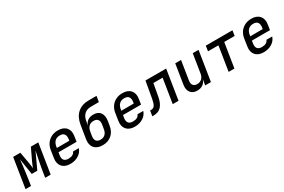

<svg xmlns="http://www.w3.org/2000/svg" viewBox="109 -1908 4582 3095"><g transform="rotate(-30 2400.0 -360.0)"><path d="M22 0 109 -550H243L280 -341Q286 -308 289.5 -277.5Q293 -247 294 -231Q299 -247 311.5 -277.5Q324 -308 340 -342L439 -550H577L490 0H388L402 -90Q408 -131 417 -180.5Q426 -230 436 -281Q446 -332 456 -378.5Q466 -425 473 -461L335 -162H231L185 -459Q181 -415 173 -351.5Q165 -288 156 -219Q147 -150 138 -90L124 0Z M854 10Q753 10 703 -48.5Q653 -107 668 -203L690 -347Q701 -411 735.5 -459Q770 -507 824 -533.5Q878 -560 945 -560Q1046 -560 1096.5 -501.5Q1147 -443 1131 -347L1116 -249H780L772 -203Q752 -78 869 -78Q963 -78 989 -143H1096Q1074 -73 1008 -31.5Q942 10 854 10ZM795 -347 791 -322 1023 -323 1027 -348Q1036 -409 1012.5 -441.5Q989 -474 932 -474Q874 -474 839.5 -441Q805 -408 795 -347Z M1454 10Q1353 9 1303.5 -48.5Q1254 -106 1269 -207L1309 -455Q1330 -587 1410 -658.5Q1490 -730 1617 -730H1765L1747 -624H1600Q1523 -624 1476.5 -580.5Q1430 -537 1417 -455L1407 -389H1409Q1422 -439 1464 -467Q1506 -495 1569 -495Q1656 -495 1696 -438.5Q1736 -382 1720 -283L1707 -207Q1692 -106 1624 -47.5Q1556 11 1454 10ZM1469 -85Q1523 -85 1556.5 -116.5Q1590 -148 1599 -207L1612 -283Q1621 -342 1597.5 -373.5Q1574 -405 1520 -405Q1466 -405 1432.5 -373.5Q1399 -342 1390 -283L1377 -207Q1368 -148 1392 -116.5Q1416 -85 1469 -85Z M2054 10Q1953 10 1903 -48.5Q1853 -107 1868 -203L1890 -347Q1901 -411 1935.5 -459Q1970 -507 2024 -533.5Q2078 -560 2145 -560Q2246 -560 2296.5 -501.5Q2347 -443 2331 -347L2316 -249H1980L1972 -203Q1952 -78 2069 -78Q2163 -78 2189 -143H2296Q2274 -73 2208 -31.5Q2142 10 2054 10ZM1995 -347 1991 -322 2223 -323 2227 -348Q2236 -409 2212.5 -441.5Q2189 -474 2132 -474Q2074 -474 2039.5 -441Q2005 -408 1995 -347Z M2379 5 2395 -94H2417Q2457 -94 2479.5 -126Q2502 -158 2516 -234L2572 -550H2957L2870 0H2762L2834 -451H2662L2622 -228Q2601 -108 2548 -51.5Q2495 5 2407 5Z M3217 10Q3135 10 3094.5 -42.5Q3054 -95 3068 -185L3126 -550H3234L3178 -196Q3170 -142 3194 -112Q3218 -82 3268 -82Q3319 -82 3353.5 -114Q3388 -146 3397 -203L3452 -550H3560L3473 0H3366L3383 -105H3381Q3365 -50 3322 -20Q3279 10 3217 10Z M3802 0 3874 -453H3680L3695 -550H4191L4176 -453H3982L3910 0Z M4454 10Q4353 10 4303 -48.5Q4253 -107 4268 -203L4290 -347Q4301 -411 4335.5 -459Q4370 -507 4424 -533.5Q4478 -560 4545 -560Q4646 -560 4696.5 -501.5Q4747 -443 4731 -347L4716 -249H4380L4372 -203Q4352 -78 4469 -78Q4563 -78 4589 -143H4696Q4674 -73 4608 -31.5Q4542 10 4454 10ZM4395 -347 4391 -322 4623 -323 4627 -348Q4636 -409 4612.5 -441.5Q4589 -474 4532 -474Q4474 -474 4439.5 -441Q4405 -408 4395 -347Z"/></g></svg>

Font: NKDuy Mono SemiBold
Style: Italic
Weight: 600
Italic angle: -9°
Monospace: yes
Designer: NKDuy
Foundry: NKDuy
Version: Version 2.251; ttfautohint (v1.8.4.7-5d5b)